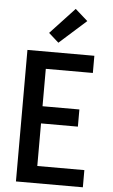

<svg xmlns="http://www.w3.org/2000/svg" viewBox="-64 -1028 627 1069"><g transform="rotate(5 250.0 -493.0)"><path d="M67 0V-735H441V-639H178V-430H384V-334H178V-96H441V0ZM235 -790 179 -840 315 -986 385 -924Z"/></g></svg>

Font: Zed Mono
Style: Bold
Weight: 700
Monospace: yes
Designer: Belleve Invis
Foundry: Belleve Invis
Version: Version 1.0.0; ttfautohint (v1.8.4)